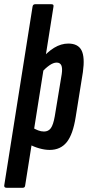

<svg xmlns="http://www.w3.org/2000/svg" viewBox="-41 -703 416 908"><path d="M-10 185Q-22 185 -21 174L113 -672Q115 -683 125 -683H202Q208 -683 210.5 -680.5Q213 -678 212 -672L78 174Q77 185 67 185ZM194 6Q171 6 144.5 -1.5Q118 -9 97 -21L110 -101Q125 -92 139 -86.5Q153 -81 167 -81Q188 -81 199.5 -97Q211 -113 218 -153L251 -353Q255 -381 249 -394Q243 -407 227 -407Q211 -407 192 -393.5Q173 -380 153 -358L149 -417Q182 -457 215 -477Q248 -497 282 -497Q328 -497 344.5 -465Q361 -433 351 -362L317 -150Q304 -67 274.5 -30.5Q245 6 194 6Z"/></svg>

Font: Sofia Sans Extra Condensed
Style: Bold Italic
Weight: 700
Italic angle: -9°
Designer: Botio Nikoltchev, Ani Petrova
Foundry: lettersoup
Version: Version 4.101